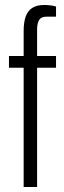

<svg xmlns="http://www.w3.org/2000/svg" viewBox="-20 -751 255 771"><path d="M75 0V-479H16V-526H75V-627Q75 -661 83 -684Q91 -707 109 -719Q127 -731 158 -731Q164 -731 172.5 -730.5Q181 -730 189.5 -728.5Q198 -727 205 -725V-684H166Q145 -684 137 -670.5Q129 -657 129 -633V-526H205V-479H129V0Z"/></svg>

Font: Archivo Condensed ExtraLight
Style: Regular
Weight: 250
Width: 3
Designer: Hector Gatti
Foundry: Omnibus-Type
Version: Version 2.001